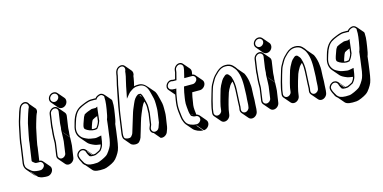

<svg xmlns="http://www.w3.org/2000/svg" viewBox="-93 -1337 4278 2142"><g transform="rotate(-15 2046.0 -266.0)"><path d="M328 123C330 107 327 93 317 81L256 10C247 -2 233 -8 217 -8H216L237 -155C238 -164 239 -174 240 -185L251 -244L278 -373C281 -387 285 -401 290 -417C298 -442 314 -501 324 -523L330 -534C337 -549 337 -564 331 -579L271 -650C265 -664 255 -675 240 -680C206 -692 171 -665 160 -640L154 -628C145 -608 136 -581 127 -549C112 -496 107 -490 99 -449L71 -314L60 -253C59 -244 59 -235 58 -226L29 -25C25 2 34 31 49 49L110 120C118 130 129 139 143 150L83 80C88 84 92 87 97 91L157 162C176 173 194 179 211 180L239 183H260C292 183 323 155 328 123ZM151 -29C150 -30 150 -31 149 -32ZM162 -226 133 -27C136 -21 140 -16 145 -12L154 -6C157 -3 160 -1 161 0C168 7 181 7 194 7H215C238 7 256 29 253 52C250 75 225 97 202 97H182L154 94C140 92 124 89 107 78C100 74 98 71 93 67C65 46 50 27 47 15C43 -1 43 -15 44 -25L73 -226C74 -235 75 -245 76 -253L86 -313L114 -448C116 -459 119 -470 122 -481C131 -508 157 -598 168 -624L174 -635C179 -647 187 -656 200 -662C239 -682 271 -645 256 -610L250 -599C245 -587 239 -570 232 -547C221 -508 210 -481 202 -445L176 -316L165 -256C163 -245 163 -235 162 -226Z M498 -645C496 -628 500 -614 511 -602L571 -531C582 -519 596 -512 613 -512C646 -512 675 -538 680 -571C682 -588 679 -603 668 -615L607 -686C596 -698 583 -704 566 -704C533 -704 503 -678 498 -645ZM463 -483 445 -359C442 -339 440 -322 441 -307L439 -291C437 -276 436 -265 436 -259C437 -241 433 -239 434 -217C435 -188 432 -185 433 -153L413 -13C411 3 414 16 424 28L485 99C495 111 508 117 524 117C556 117 587 90 592 58L612 -78L614 -113L616 -171L555 -242V-245L616 -174L617 -210L620 -234L622 -270C622 -276 623 -282 624 -288L642 -412C644 -428 641 -442 631 -454L570 -525C560 -537 548 -543 531 -543C499 -543 468 -515 463 -483ZM466 31C442 31 425 11 428 -13L448 -154C450 -169 448 -183 449 -189C450 -198 448 -233 450 -242C454 -261 450 -265 454 -291L456 -308C458 -322 457 -339 460 -359L478 -483C481 -507 505 -528 529 -528C553 -528 570 -507 567 -483L549 -359C548 -353 547 -346 547 -340L545 -304L541 -280L540 -244V-241L538 -182L536 -148L517 -13C514 11 490 31 466 31ZM564 -689C589 -689 609 -667 605 -642C601 -617 579 -598 554 -598C529 -598 509 -620 513 -645C517 -670 539 -689 564 -689Z M812 80C811 79 811 77 810 76L749 6C737 -8 711 -18 684 -7C659 4 632 36 643 71L647 85C651 97 657 111 667 128C672 143 674 143 680 153C684 160 691 164 702 174L762 244C782 267 829 272 893 267C907 266 927 260 952 249C1002 227 1030 212 1060 166C1092 118 1099 102 1112 31L1119 -15C1129 -83 1136 -140 1141 -186C1150 -207 1158 -243 1165 -295L1173 -350C1177 -380 1179 -408 1177 -433C1178 -443 1177 -451 1173 -457L1112 -528C1096 -546 1077 -558 1053 -551C1030 -544 1013 -534 1003 -519C999 -520 996 -520 993 -520H947C929 -520 901 -513 863 -497C857 -495 849 -491 837 -486C772 -460 732 -410 707 -319C704 -306 701 -297 699 -290C678 -226 687 -174 723 -135L784 -64C798 -48 824 -34 862 -19C872 -15 893 -11 925 -7C920 14 911 32 894 51C881 60 852 72 839 78C837 78 824 79 812 80ZM800 80 763 36 759 23 807 80ZM969 -323C967 -306 964 -287 962 -266C961 -265 961 -263 961 -262C953 -237 941 -216 926 -198L905 -195C894 -193 884 -196 874 -198C877 -206 880 -216 883 -230C895 -265 903 -286 907 -290C911 -294 913 -296 913 -297C933 -309 945 -314 969 -323ZM993 -398 997 -425 976 -415H967H930C897 -405 865 -393 838 -376V-372C827 -359 821 -343 808 -304C798 -275 780 -234 800 -217C822 -198 864 -180 903 -180H904L932 -184C951 -206 965 -230 975 -260L977 -263C984 -326 990 -375 993 -398ZM1043 -86 1037 -40C1024 29 1018 41 987 88C973 109 960 124 946 133C926 147 862 179 834 181C771 186 732 178 713 162C701 152 694 144 694 143C685 128 665 94 661 79L657 65C649 39 670 15 688 7C716 -5 739 12 744 29L748 42C752 54 759 70 770 86C782 93 797 96 814 95C827 94 836 93 837 93H840C857 85 887 73 903 62C940 21 944 -11 954 -83L957 -102L937 -98C911 -92 893 -89 880 -91C842 -96 817 -101 809 -104C772 -118 747 -133 735 -146C701 -183 693 -228 713 -287C715 -294 718 -304 722 -317C741 -385 769 -428 802 -451C835 -473 913 -505 945 -505H991C992 -505 995 -505 998 -504L1008 -502L1015 -512C1022 -522 1035 -531 1056 -537C1072 -542 1085 -537 1099 -518C1101 -515 1103 -511 1102 -504L1101 -502C1103 -478 1102 -451 1098 -421L1090 -366C1082 -313 1074 -279 1065 -259C1060 -212 1053 -155 1043 -86Z M1343 -794C1317 -782 1301 -757 1296 -719L1293 -698C1289 -672 1275 -625 1270 -600C1249 -490 1227 -394 1210 -279L1180 -66C1176 -39 1177 -11 1189 3L1249 74C1266 94 1323 102 1346 78C1359 64 1368 50 1374 34L1382 7C1385 -3 1389 -16 1394 -32C1409 -80 1433 -172 1454 -219C1470 -255 1494 -323 1520 -343C1522 -334 1524 -325 1527 -315C1535 -286 1531 -251 1530 -218V-202L1512 -77C1512 -76 1511 -74 1510 -72L1501 -50C1485 -14 1505 16 1530 24L1590 95C1624 106 1659 82 1671 56C1684 24 1690 4 1691 -5L1708 -118C1714 -158 1711 -179 1712 -215C1713 -261 1705 -289 1696 -323C1686 -358 1683 -384 1666 -415L1605 -486C1579 -517 1549 -546 1498 -543C1480 -543 1465 -541 1453 -537C1460 -568 1467 -592 1472 -627L1475 -649C1489 -675 1483 -700 1471 -714L1411 -785C1398 -801 1370 -807 1343 -794ZM1504 -401 1484 -424C1499 -426 1502 -409 1504 -401ZM1400 -723 1397 -698C1394 -676 1390 -657 1385 -639C1373 -594 1361 -530 1351 -478L1340 -424L1377 -469C1387 -481 1396 -489 1404 -494C1432 -511 1445 -528 1496 -528H1497C1540 -531 1571 -514 1592 -477C1606 -451 1609 -434 1616 -407C1626 -366 1637 -337 1636 -284C1635 -248 1638 -229 1632 -189L1616 -76C1615 -71 1608 -50 1596 -19C1591 -8 1583 1 1571 7C1531 27 1499 -10 1515 -46L1524 -68C1525 -69 1527 -74 1527 -77L1545 -203L1546 -220C1547 -255 1550 -291 1542 -321C1531 -361 1526 -410 1502 -438C1494 -440 1487 -439 1477 -439H1472C1454 -427 1447 -423 1432 -404C1422 -391 1413 -374 1403 -350C1380 -296 1374 -287 1355 -223C1336 -159 1325 -123 1307 -66L1299 -40C1295 -26 1286 -14 1275 -2C1268 5 1255 10 1230 6C1206 2 1197 -7 1195 -20C1193 -33 1192 -48 1195 -66L1225 -279C1229 -310 1235 -336 1239 -358C1256 -440 1270 -519 1285 -599C1290 -624 1304 -672 1308 -698L1311 -719C1316 -754 1329 -772 1348 -781C1392 -802 1421 -763 1400 -723Z M2219 -365C2221 -381 2218 -394 2208 -406L2147 -477C2138 -488 2127 -494 2113 -495V-496L2117 -525C2119 -541 2116 -555 2106 -567L2045 -638C2035 -650 2023 -656 2006 -656C1974 -656 1943 -628 1938 -596L1934 -567L1915 -495H1890C1829 -516 1776 -441 1813 -398L1872 -329C1869 -311 1865 -290 1861 -265L1857 -235C1852 -198 1853 -155 1860 -108C1862 -93 1866 -54 1870 -41C1878 -19 1885 4 1899 21L1960 92C1981 116 2029 138 2071 138L2010 67H2017L2078 138C2110 138 2141 110 2146 78C2148 62 2145 49 2135 37L2075 -34C2066 -44 2055 -50 2042 -52C2039 -80 2031 -132 2036 -164L2041 -194C2047 -238 2054 -275 2062 -305H2151C2183 -305 2214 -333 2219 -365ZM1881 -371 1876 -376H1882C1882 -374 1881 -373 1881 -371ZM2005 -58C2000 -60 1997 -64 1994 -66L1990 -75ZM2004 -641C2028 -641 2045 -620 2042 -596L2038 -568L2017 -480H2105C2129 -480 2147 -460 2144 -436C2141 -412 2116 -391 2092 -391H1990L1987 -378C1979 -347 1971 -309 1965 -265L1961 -235C1958 -212 1958 -187 1961 -160C1967 -113 1964 -102 1976 -68L1981 -55C1993 -48 2006 -37 2025 -37H2032C2056 -37 2074 -16 2071 8C2068 32 2044 52 2020 52H2013C1995 52 1975 48 1952 39C1921 27 1902 6 1892 -24C1889 -33 1886 -41 1884 -48C1880 -59 1877 -100 1875 -113C1868 -159 1867 -200 1872 -235L1876 -265C1883 -315 1891 -352 1897 -374L1902 -391H1878C1842 -391 1825 -402 1818 -420C1814 -431 1815 -442 1821 -454C1832 -476 1856 -490 1886 -480H1927L1949 -566L1953 -596C1956 -620 1980 -641 2004 -641Z M2701 90 2705 61 2708 1C2709 -17 2711 -32 2711 -43C2711 -74 2712 -119 2714 -149C2720 -218 2707 -299 2679 -354L2618 -425C2610 -440 2593 -459 2579 -473C2559 -493 2532 -503 2496 -503C2460 -503 2426 -488 2394 -459C2366 -434 2343 -409 2328 -384L2297 -329C2287 -312 2272 -255 2265 -233L2243 -157C2239 -144 2236 -132 2234 -121C2230 -101 2226 -90 2223 -71L2217 -25C2215 -9 2218 4 2228 16L2289 87C2299 99 2312 105 2328 105C2360 105 2391 78 2396 46L2403 0C2403 -2 2403 -6 2405 -12C2413 -44 2421 -85 2433 -122C2456 -194 2452 -200 2493 -269C2500 -281 2512 -292 2527 -305C2534 -272 2536 -237 2534 -202C2532 -177 2529 -81 2527 -65L2525 -8L2521 19C2519 35 2523 49 2533 61C2553 85 2574 108 2594 132C2604 144 2617 150 2633 150C2665 150 2696 122 2701 90ZM2507 -361 2490 -381C2496 -375 2502 -368 2507 -361ZM2270 19C2246 19 2229 -1 2232 -25L2238 -71C2239 -78 2241 -85 2243 -92C2249 -112 2252 -133 2258 -155L2279 -231C2285 -250 2301 -308 2310 -323L2341 -378C2355 -403 2376 -424 2403 -449C2433 -476 2462 -488 2493 -488C2526 -488 2550 -479 2567 -462C2586 -442 2599 -426 2604 -416C2643 -340 2641 -255 2637 -154C2635 -119 2637 -108 2632 -70V-69L2629 -9L2625 19C2622 43 2598 64 2574 64C2550 64 2533 43 2536 19L2540 -9L2542 -66C2543 -85 2547 -177 2549 -204C2552 -254 2547 -302 2532 -348C2527 -364 2517 -377 2502 -392C2497 -397 2490 -399 2484 -399C2478 -399 2471 -398 2464 -392L2456 -385C2439 -371 2428 -359 2420 -345C2398 -307 2384 -280 2378 -260C2369 -227 2347 -159 2339 -123C2333 -93 2330 -89 2327 -71L2321 -25C2318 -1 2294 19 2270 19Z M2865 -645C2863 -628 2867 -614 2878 -602L2938 -531C2949 -519 2963 -512 2980 -512C3013 -512 3042 -538 3047 -571C3049 -588 3046 -603 3035 -615L2974 -686C2963 -698 2950 -704 2933 -704C2900 -704 2870 -678 2865 -645ZM2830 -483 2812 -359C2809 -339 2807 -322 2808 -307L2806 -291C2804 -276 2803 -265 2803 -259C2804 -241 2800 -239 2801 -217C2802 -188 2799 -185 2800 -153L2780 -13C2778 3 2781 16 2791 28L2852 99C2862 111 2875 117 2891 117C2923 117 2954 90 2959 58L2979 -78L2981 -113L2983 -171L2922 -242V-245L2983 -174L2984 -210L2987 -234L2989 -270C2989 -276 2990 -282 2991 -288L3009 -412C3011 -428 3008 -442 2998 -454L2937 -525C2927 -537 2915 -543 2898 -543C2866 -543 2835 -515 2830 -483ZM2833 31C2809 31 2792 11 2795 -13L2815 -154C2817 -169 2815 -183 2816 -189C2817 -198 2815 -233 2817 -242C2821 -261 2817 -265 2821 -291L2823 -308C2825 -322 2824 -339 2827 -359L2845 -483C2848 -507 2872 -528 2896 -528C2920 -528 2937 -507 2934 -483L2916 -359C2915 -353 2914 -346 2914 -340L2912 -304L2908 -280L2907 -244V-241L2905 -182L2903 -148L2884 -13C2881 11 2857 31 2833 31ZM2931 -689C2956 -689 2976 -667 2972 -642C2968 -617 2946 -598 2921 -598C2896 -598 2876 -620 2880 -645C2884 -670 2906 -689 2931 -689Z M3503 90 3507 61 3510 1C3511 -17 3513 -32 3513 -43C3513 -74 3514 -119 3516 -149C3522 -218 3509 -299 3481 -354L3420 -425C3412 -440 3395 -459 3381 -473C3361 -493 3334 -503 3298 -503C3262 -503 3228 -488 3196 -459C3168 -434 3145 -409 3130 -384L3099 -329C3089 -312 3074 -255 3067 -233L3045 -157C3041 -144 3038 -132 3036 -121C3032 -101 3028 -90 3025 -71L3019 -25C3017 -9 3020 4 3030 16L3091 87C3101 99 3114 105 3130 105C3162 105 3193 78 3198 46L3205 0C3205 -2 3205 -6 3207 -12C3215 -44 3223 -85 3235 -122C3258 -194 3254 -200 3295 -269C3302 -281 3314 -292 3329 -305C3336 -272 3338 -237 3336 -202C3334 -177 3331 -81 3329 -65L3327 -8L3323 19C3321 35 3325 49 3335 61C3355 85 3376 108 3396 132C3406 144 3419 150 3435 150C3467 150 3498 122 3503 90ZM3309 -361 3292 -381C3298 -375 3304 -368 3309 -361ZM3072 19C3048 19 3031 -1 3034 -25L3040 -71C3041 -78 3043 -85 3045 -92C3051 -112 3054 -133 3060 -155L3081 -231C3087 -250 3103 -308 3112 -323L3143 -378C3157 -403 3178 -424 3205 -449C3235 -476 3264 -488 3295 -488C3328 -488 3352 -479 3369 -462C3388 -442 3401 -426 3406 -416C3445 -340 3443 -255 3439 -154C3437 -119 3439 -108 3434 -70V-69L3431 -9L3427 19C3424 43 3400 64 3376 64C3352 64 3335 43 3338 19L3342 -9L3344 -66C3345 -85 3349 -177 3351 -204C3354 -254 3349 -302 3334 -348C3329 -364 3319 -377 3304 -392C3299 -397 3292 -399 3286 -399C3280 -399 3273 -398 3266 -392L3258 -385C3241 -371 3230 -359 3222 -345C3200 -307 3186 -280 3180 -260C3171 -227 3149 -159 3141 -123C3135 -93 3132 -89 3129 -71L3123 -25C3120 -1 3096 19 3072 19Z M3726 80C3725 79 3725 77 3724 76L3663 6C3651 -8 3625 -18 3598 -7C3573 4 3546 36 3557 71L3561 85C3565 97 3571 111 3581 128C3586 143 3588 143 3594 153C3598 160 3605 164 3616 174L3676 244C3696 267 3743 272 3807 267C3821 266 3841 260 3866 249C3916 227 3944 212 3974 166C4006 118 4013 102 4026 31L4033 -15C4043 -83 4050 -140 4055 -186C4064 -207 4072 -243 4079 -295L4087 -350C4091 -380 4093 -408 4091 -433C4092 -443 4091 -451 4087 -457L4026 -528C4010 -546 3991 -558 3967 -551C3944 -544 3927 -534 3917 -519C3913 -520 3910 -520 3907 -520H3861C3843 -520 3815 -513 3777 -497C3771 -495 3763 -491 3751 -486C3686 -460 3646 -410 3621 -319C3618 -306 3615 -297 3613 -290C3592 -226 3601 -174 3637 -135L3698 -64C3712 -48 3738 -34 3776 -19C3786 -15 3807 -11 3839 -7C3834 14 3825 32 3808 51C3795 60 3766 72 3753 78C3751 78 3738 79 3726 80ZM3714 80 3677 36 3673 23 3721 80ZM3883 -323C3881 -306 3878 -287 3876 -266C3875 -265 3875 -263 3875 -262C3867 -237 3855 -216 3840 -198L3819 -195C3808 -193 3798 -196 3788 -198C3791 -206 3794 -216 3797 -230C3809 -265 3817 -286 3821 -290C3825 -294 3827 -296 3827 -297C3847 -309 3859 -314 3883 -323ZM3907 -398 3911 -425 3890 -415H3881H3844C3811 -405 3779 -393 3752 -376V-372C3741 -359 3735 -343 3722 -304C3712 -275 3694 -234 3714 -217C3736 -198 3778 -180 3817 -180H3818L3846 -184C3865 -206 3879 -230 3889 -260L3891 -263C3898 -326 3904 -375 3907 -398ZM3957 -86 3951 -40C3938 29 3932 41 3901 88C3887 109 3874 124 3860 133C3840 147 3776 179 3748 181C3685 186 3646 178 3627 162C3615 152 3608 144 3608 143C3599 128 3579 94 3575 79L3571 65C3563 39 3584 15 3602 7C3630 -5 3653 12 3658 29L3662 42C3666 54 3673 70 3684 86C3696 93 3711 96 3728 95C3741 94 3750 93 3751 93H3754C3771 85 3801 73 3817 62C3854 21 3858 -11 3868 -83L3871 -102L3851 -98C3825 -92 3807 -89 3794 -91C3756 -96 3731 -101 3723 -104C3686 -118 3661 -133 3649 -146C3615 -183 3607 -228 3627 -287C3629 -294 3632 -304 3636 -317C3655 -385 3683 -428 3716 -451C3749 -473 3827 -505 3859 -505H3905C3906 -505 3909 -505 3912 -504L3922 -502L3929 -512C3936 -522 3949 -531 3970 -537C3986 -542 3999 -537 4013 -518C4015 -515 4017 -511 4016 -504L4015 -502C4017 -478 4016 -451 4012 -421L4004 -366C3996 -313 3988 -279 3979 -259C3974 -212 3967 -155 3957 -86Z"/></g></svg>

Font: AppleStorm
Style: ShdXbdIta
Weight: 800
Foundry: Cannot Into Space Fonts
Version: Version 1.01